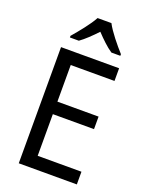

<svg xmlns="http://www.w3.org/2000/svg" viewBox="-172 -1027 844 1109"><g transform="rotate(20 250.0 -472.0)"><path d="M314 -944H229C205 -899 154 -837 117 -794V-784H172C203 -806 237 -839 271 -875C305 -839 339 -806 372 -784H427V-794C391 -834 337 -899 314 -944ZM445 0V-78H176V-334H429V-411H176V-636H445V-714H88V0Z"/></g></svg>

Font: Noto Sans Devanagari SemiCondensed
Style: Regular
Weight: 400
Width: 4
Designer: Jelle Bosma - Monotype Design Team
Foundry: Monotype Imaging Inc.
Version: Version 2.004